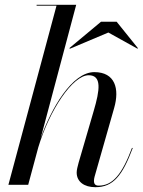

<svg xmlns="http://www.w3.org/2000/svg" viewBox="-20 -770 594 800"><path d="M370.5 -308 307.5 -92C303 -75.5 299.5 -61.5 299.5 -51C299.5 -13 330.5 10 377.5 10C451.5 10 490 -38 533 -153L530 -154C488 -41.5 448 3.5 391.5 3.5C378.5 3.5 371.5 -2 371.5 -16.5C371.5 -21.5 372.5 -28.5 374 -33.5L455.5 -319.5C479 -400.5 459.5 -469.5 373 -469.5C280.5 -469.5 193.5 -318.5 149.5 -194L297.5 -750H132.5V-746.5H215.5L15 0H97.5L139.5 -156C186 -310.5 282.5 -456.5 349.5 -456.5C405 -456.5 396 -394.5 370.5 -308ZM431.5 -634.5 553 -567 554.5 -569.5 466 -679.5H401L269 -569.5L271.5 -567Z"/></svg>

Font: Bodoni* 48pt
Style: Italic
Weight: 400
Italic angle: -13°
Version: Version 2.3